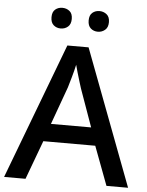

<svg xmlns="http://www.w3.org/2000/svg" viewBox="-60 -960 775 1009"><g transform="rotate(5 327.5 -456.0)"><path d="M540 0 463 -205H189L113 0H0L271 -717H383L654 0ZM362 -498Q359 -508 351.5 -531.5Q344 -555 337 -580Q330 -605 326 -620Q319 -588 309 -553Q299 -518 293 -498L221 -299H433ZM175 -858Q175 -886 190.5 -899Q206 -912 228 -912Q250 -912 266 -899Q282 -886 282 -858Q282 -830 266 -816.5Q250 -803 228 -803Q206 -803 190.5 -816.5Q175 -830 175 -858ZM371 -858Q371 -886 386.5 -899Q402 -912 424 -912Q445 -912 461.5 -899Q478 -886 478 -858Q478 -830 461.5 -816.5Q445 -803 424 -803Q402 -803 386.5 -816.5Q371 -830 371 -858Z"/></g></svg>

Font: Noto Sans Lao Medium
Style: Regular
Weight: 500
Designer: Monotype Design Team
Foundry: Monotype Imaging Inc.
Version: Version 2.003; ttfautohint (v1.8.4.7-5d5b)